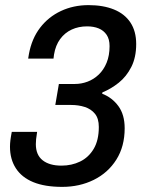

<svg xmlns="http://www.w3.org/2000/svg" viewBox="-20 -718 556 750"><path d="M223 12Q155 12 110 -6.5Q65 -25 42 -60.5Q19 -96 19 -145Q19 -156 20.5 -169Q22 -182 26 -203H125Q122 -185 121 -174Q120 -163 120 -155Q120 -113 146.5 -92Q173 -71 220 -71Q260 -71 293 -87Q326 -103 346 -136.5Q366 -170 366 -222Q366 -255 351 -273.5Q336 -292 311.5 -300Q287 -308 258 -308H196L210 -390H273Q298 -390 322 -399Q346 -408 365.5 -426.5Q385 -445 396.5 -473Q408 -501 408 -538Q408 -565 396.5 -582Q385 -599 365.5 -607Q346 -615 320 -615Q287 -615 260 -602.5Q233 -590 215 -565.5Q197 -541 191 -505L189 -489H90L93 -507Q104 -567 136.5 -609.5Q169 -652 218 -675Q267 -698 326 -698Q383 -698 425 -681Q467 -664 489.5 -630Q512 -596 512 -546Q512 -494 493 -456.5Q474 -419 444 -395Q414 -371 380 -357L379 -352Q418 -337 442.5 -303.5Q467 -270 467 -217Q467 -146 434.5 -94.5Q402 -43 346.5 -15.5Q291 12 223 12Z"/></svg>

Font: Archivo SemiCondensed Medium
Style: Italic
Weight: 500
Width: 4
Italic angle: -10°
Designer: Hector Gatti
Foundry: Omnibus-Type
Version: Version 2.001